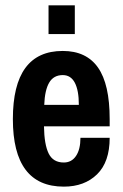

<svg xmlns="http://www.w3.org/2000/svg" viewBox="-20 -685 459 716"><path d="M161 -665H259V-558H161ZM389 -241V-214H144Q145 -146 161.5 -112.5Q178 -79 218 -79Q247 -79 263.5 -103.5Q280 -128 280 -171H389Q389 -81 342 -35Q295 11 218 11Q28 11 28 -241Q28 -495 214 -495Q302 -495 345.5 -433Q389 -371 389 -241ZM145 -294H274Q274 -348 259 -376.5Q244 -405 214 -405Q180 -405 163.5 -377Q147 -349 145 -294Z"/></svg>

Font: Pragati Narrow
Style: Bold
Weight: 700
Designer: Hector Gatti, Marcela Romero, Pablo Cosgaya and Nicolas Silva
Foundry: Omnibus-Type
Version: Version 1.010; ttfautohint (v1.3)